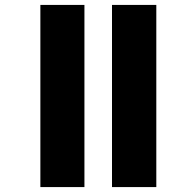

<svg xmlns="http://www.w3.org/2000/svg" viewBox="-20 -760 696 780"><path d="M323 -740H144V0H323ZM615 -740H435V0H615Z"/></svg>

Font: SVN-Poppins ExtraBold
Style: Regular
Weight: 800
Designer: Ninad Kale (Devanagari), Jonny Pinhorn (Latin)
Foundry: Indian Type Foundry
Version: Version 3.002 2017; ttfautohint (v1.8.3)